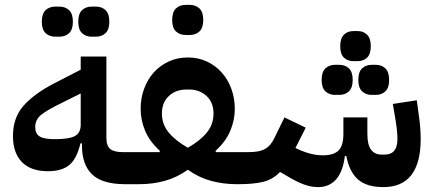

<svg xmlns="http://www.w3.org/2000/svg" viewBox="-20 -753 1774 785"><path d="M487 0Q396 -1 355.5 -41Q315 -81 315 -159V-167H309Q294 -104 263.5 -78.5Q233 -53 176 -53Q106 -53 69.5 -90.5Q33 -128 33 -197Q33 -272 76.5 -321Q120 -370 201 -412L310 -468V-522H415V-190Q415 -157 430.5 -144Q446 -131 483 -131H514V-27ZM204 -184Q263 -184 286.5 -197Q310 -210 310 -243V-371L228 -330Q174 -304 149 -284Q124 -264 124 -234Q124 -207 141.5 -195.5Q159 -184 204 -184ZM355 -603Q331 -603 315.5 -617.5Q300 -632 300 -664Q300 -697 315.5 -711.5Q331 -726 355 -726H372Q396 -726 411.5 -711.5Q427 -697 427 -664Q427 -632 411.5 -617.5Q396 -603 372 -603ZM206 -603Q182 -603 166.5 -617.5Q151 -632 151 -664Q151 -697 166.5 -711.5Q182 -726 206 -726H223Q247 -726 262.5 -711.5Q278 -697 278 -664Q278 -632 262.5 -617.5Q247 -603 223 -603Z M487 -104 514 -131H632L634 -136Q592 -174 573.5 -218Q555 -262 555 -308Q555 -351 569 -389.5Q583 -428 608.5 -456.5Q634 -485 669.5 -501.5Q705 -518 748 -518Q791 -518 826 -501.5Q861 -485 886.5 -456.5Q912 -428 926 -389.5Q940 -351 940 -308Q940 -262 921.5 -218Q903 -174 861 -136L863 -131H984V-27L957 0H946Q893 0 843 -13.5Q793 -27 748 -59Q703 -27 653.5 -13.5Q604 0 551 0H487ZM748 -149Q799 -178 826 -211.5Q853 -245 853 -289Q853 -334 824.5 -360.5Q796 -387 753 -387H742Q699 -387 670.5 -360.5Q642 -334 642 -289Q642 -245 669.5 -211.5Q697 -178 748 -149ZM739 -610Q715 -610 699.5 -624.5Q684 -639 684 -671Q684 -704 699.5 -718.5Q715 -733 739 -733H756Q780 -733 795.5 -718.5Q811 -704 811 -671Q811 -639 795.5 -624.5Q780 -610 756 -610Z M957 -104 984 -131H995Q1017 -131 1034 -134Q1051 -137 1063.5 -144Q1076 -151 1085.5 -162.5Q1095 -174 1103 -191L1143 -273L1230 -231L1188 -148Q1216 -134 1244 -126Q1272 -118 1300 -118Q1344 -118 1364 -137.5Q1384 -157 1384 -206V-273H1482V-206Q1482 -161 1497 -141Q1512 -121 1540 -121H1553Q1605 -121 1605 -185Q1605 -217 1595 -276L1586 -328L1684 -343L1691 -292Q1700 -232 1700 -185Q1700 12 1547 12Q1479 12 1443.5 -19.5Q1408 -51 1396 -115H1390Q1382 -51 1354 -19.5Q1326 12 1281 12Q1252 12 1222 1Q1192 -10 1149 -36L1125 -50Q1095 -19 1056 -9.5Q1017 0 957 0ZM1499 -365Q1476 -365 1460.5 -379.5Q1445 -394 1445 -426Q1445 -459 1460.5 -473.5Q1476 -488 1499 -488H1517Q1540 -488 1555.5 -473.5Q1571 -459 1571 -426Q1571 -394 1555.5 -379.5Q1540 -365 1517 -365ZM1350 -365Q1326 -365 1310.5 -379.5Q1295 -394 1295 -426Q1295 -459 1310.5 -473.5Q1326 -488 1350 -488H1367Q1391 -488 1406.5 -473.5Q1422 -459 1422 -426Q1422 -394 1406.5 -379.5Q1391 -365 1367 -365ZM1425 -503Q1401 -503 1386 -517.5Q1371 -532 1371 -564Q1371 -596 1386 -611Q1401 -626 1425 -626H1442Q1466 -626 1481 -611Q1496 -596 1496 -564Q1496 -532 1481 -517.5Q1466 -503 1442 -503Z"/></svg>

Font: IBM Plex Sans Arabic SmBld
Style: Regular
Weight: 600
Designer: Mike Abbink, Paul van der Laan, Pieter van Rosmalen, Wael Morcos, Khajak Apelian
Foundry: Bold Monday
Version: Version 1.005